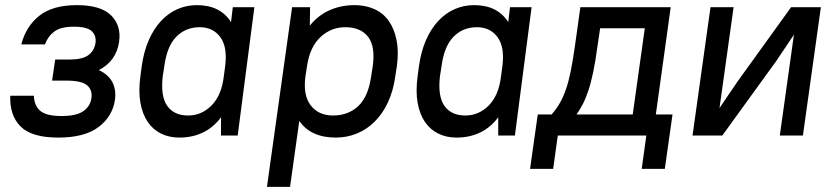

<svg xmlns="http://www.w3.org/2000/svg" viewBox="-20 -528 3255 748"><path d="M279 -508Q373 -508 413 -468Q453 -428 444 -365Q439 -329 419 -300.5Q399 -272 365 -255Q403 -237 418 -207.5Q433 -178 428 -140Q419 -75 364.5 -33.5Q310 8 207 8Q103 8 60 -35.5Q17 -79 20 -155H112Q113 -117 136.5 -96.5Q160 -76 219 -76Q279 -76 305.5 -95.5Q332 -115 336 -145Q341 -177 319.5 -195.5Q298 -214 238 -214H183L195 -296H250Q301 -296 324 -313Q347 -330 352 -360Q356 -389 337.5 -406.5Q319 -424 268 -424Q217 -424 192 -405.5Q167 -387 155 -355H63Q81 -425 133 -466.5Q185 -508 279 -508Z M679 8Q639 8 607.5 -7.5Q576 -23 555.5 -53Q535 -83 527 -127.5Q519 -172 527 -231L532 -269Q540 -327 559.5 -371.5Q579 -416 607.5 -446.5Q636 -477 671.5 -492.5Q707 -508 747 -508Q838 -508 880 -442L887 -500H971L906 0H841V-71Q811 -31 770 -11.5Q729 8 679 8ZM713 -78Q765 -78 804 -117Q843 -156 852 -231L857 -269Q867 -344 838.5 -383Q810 -422 758 -422Q703 -422 666.5 -384.5Q630 -347 620 -269L614 -231Q605 -153 631.5 -115.5Q658 -78 713 -78Z M1289 8Q1190 8 1146 -57L1110 200H1020L1118 -500H1188L1187 -428Q1219 -468 1263.5 -488Q1308 -508 1362 -508Q1404 -508 1438.5 -492.5Q1473 -477 1494.5 -446.5Q1516 -416 1525 -371.5Q1534 -327 1526 -269L1520 -231Q1512 -173 1491 -128.5Q1470 -84 1439 -53.5Q1408 -23 1369.5 -7.5Q1331 8 1289 8ZM1277 -78Q1337 -78 1376 -115Q1415 -152 1426 -231L1432 -269Q1443 -347 1414 -384.5Q1385 -422 1325 -422Q1271 -422 1230 -385Q1189 -348 1177 -276L1170 -231Q1160 -157 1190.5 -117.5Q1221 -78 1277 -78Z M1759 8Q1719 8 1687.5 -7.5Q1656 -23 1635.5 -53Q1615 -83 1607 -127.5Q1599 -172 1607 -231L1612 -269Q1620 -327 1639.5 -371.5Q1659 -416 1687.5 -446.5Q1716 -477 1751.5 -492.5Q1787 -508 1827 -508Q1918 -508 1960 -442L1967 -500H2051L1986 0H1921V-71Q1891 -31 1850 -11.5Q1809 8 1759 8ZM1793 -78Q1845 -78 1884 -117Q1923 -156 1932 -231L1937 -269Q1947 -344 1918.5 -383Q1890 -422 1838 -422Q1783 -422 1746.5 -384.5Q1710 -347 1700 -269L1694 -231Q1685 -153 1711.5 -115.5Q1738 -78 1793 -78Z M2498 0H2153L2135 130H2045L2075 -82H2129Q2148 -104 2161.5 -127.5Q2175 -151 2185.5 -182Q2196 -213 2204 -253.5Q2212 -294 2220 -350L2241 -500H2593L2535 -82H2600L2570 130H2480ZM2308 -350Q2300 -290 2291 -247Q2282 -204 2271.5 -173Q2261 -142 2249.5 -120.5Q2238 -99 2226 -82H2445L2492 -418H2318Z M3073 -393 3004 -290 2794 0H2678L2748 -500H2838L2783 -107L2853 -210L3062 -500H3178L3108 0H3018Z"/></svg>

Font: Retni Sans Medium
Style: Italic
Weight: 500
Italic angle: -8°
Designer: Vitaly Kuzmin
Foundry: ParaType Ltd.
Version: Version 1.00;June 10, 2019;FontCreator 11.5.0.2425 64-bit; t